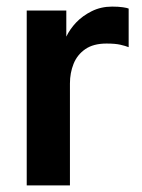

<svg xmlns="http://www.w3.org/2000/svg" viewBox="-20 -562 430 582"><path d="M61 0V-530H181V-451Q192 -474 211 -494Q230 -514 258 -528Q286 -542 320 -542Q339 -542 352.5 -540Q366 -538 370 -536V-419Q360 -423 344.5 -426.5Q329 -430 303 -430Q263 -430 238.5 -413Q214 -396 203 -368.5Q192 -341 192 -309V0Z"/></svg>

Font: Golos Text SemiBold
Style: Regular
Weight: 600
Designer: A.Korolkova, Vitaly Kuzmin
Foundry: ParaType Ltd
Version: Version 2.004